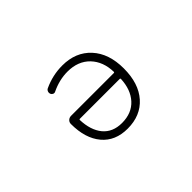

<svg xmlns="http://www.w3.org/2000/svg" viewBox="-74 -858 1148 1148"><g transform="rotate(-45 500.0 -284.0)"><path d="M677.7 -251Q677.7 -255.9 672.9 -255.9H335Q330.1 -255.9 330.1 -251Q333 -163.1 375 -111.3Q418 -59.6 496.1 -59.6Q579.1 -59.6 627 -112.3Q673.8 -164.1 677.7 -251ZM486.3 -555.7Q599.6 -555.7 667 -482.4Q734.4 -409.2 734.4 -283.2Q734.4 -156.2 670.4 -84Q606.4 -11.7 496.1 -11.7Q391.6 -11.7 333.5 -81.1Q275.4 -150.4 275.4 -271.5Q275.4 -286.1 285.6 -295.9Q295.9 -305.7 311.5 -305.7H672.9Q677.7 -305.7 677.7 -310.5Q675.8 -398.4 624 -453.1Q571.3 -507.8 482.4 -507.8Q414.1 -507.8 346.7 -475.6Q337.9 -470.7 329.1 -474.1Q320.3 -477.5 316.4 -486.3Q312.5 -497.1 316.4 -506.8Q320.3 -516.6 329.1 -520.5Q404.3 -555.7 486.3 -555.7Z"/></g></svg>

Font: Gen Jyuu Gothic L Monospace Light
Style: Regular
Weight: 300
Designer: [Source Han Sans]
Ryoko NISHIZUKA  (kana & ideographs); Paul D. Hunt (Latin, Greek & Cyrillic); Wenlong ZHANG  (bopomofo
Version: Version 1.002.20150607